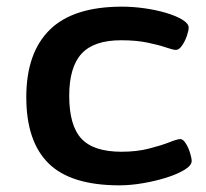

<svg xmlns="http://www.w3.org/2000/svg" viewBox="-20 -550 620 577"><path d="M339 7Q193 7 126 -59Q59 -125 59 -258Q59 -391 129.5 -460.5Q200 -530 347 -530Q380 -530 415 -525Q450 -520 480 -511Q510 -502 528.5 -490.5Q547 -479 547 -467Q547 -458 541.5 -442Q536 -426 527 -413Q518 -400 509 -400Q500 -400 478.5 -407.5Q457 -415 423 -422Q389 -429 344 -429Q262 -429 225 -388.5Q188 -348 188 -262Q188 -173 224.5 -133.5Q261 -94 345 -94Q391 -94 428 -103.5Q465 -113 489 -122.5Q513 -132 522 -132Q530 -132 538 -119.5Q546 -107 551 -91Q556 -75 556 -66Q556 -53 535 -40Q514 -27 481 -16.5Q448 -6 410 0.5Q372 7 339 7Z"/></svg>

Font: Asap Expanded SemiBold
Style: Regular
Weight: 600
Width: 7
Designer: Pablo Cosgaya
Foundry: Omnibus-Type
Version: Version 3.001; ttfautohint (v1.8.4.7-5d5b)